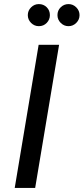

<svg xmlns="http://www.w3.org/2000/svg" viewBox="-20 -919 409 939"><path d="M169 -700H269L152 0H52ZM170 -899Q193 -899 208.5 -883.5Q224 -868 224 -845Q224 -823 208.5 -807Q193 -791 170 -791Q148 -791 132 -807Q116 -823 116 -845Q116 -867 132 -883Q148 -899 170 -899ZM315 -899Q337 -899 353 -883Q369 -867 369 -845Q369 -823 353 -807Q337 -791 315 -791Q293 -791 277 -807Q261 -823 261 -845Q261 -868 277 -883.5Q293 -899 315 -899Z"/></svg>

Font: Oak Sans Medium
Style: Italic
Weight: 500
Italic angle: -9.49998°
Foundry: Erik Kennedy, Walven
Version: Version 1.000